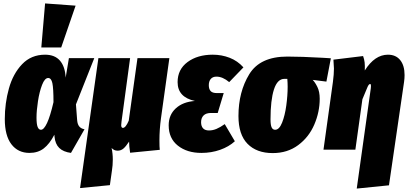

<svg xmlns="http://www.w3.org/2000/svg" viewBox="-20 -873 2380 1120"><path d="M363 -420 382 -534H530L423 -264L430 -172Q432 -147 443 -134.5Q454 -122 473 -119L394 19Q349 13 325.5 -10Q302 -33 298 -76L297 -87Q269 -33 235 -7Q201 19 152 19Q85 19 46.5 -31.5Q8 -82 8 -178Q8 -271 32 -357Q56 -443 109 -498.5Q162 -554 243 -554Q300 -554 330 -519Q360 -484 363 -420ZM193 -187Q193 -149 199.5 -132.5Q206 -116 219 -116Q236 -116 254.5 -155.5Q273 -195 292 -277Q292 -358 285.5 -388Q279 -418 261 -418Q241 -418 225.5 -378Q210 -338 201.5 -283Q193 -228 193 -187ZM243 -853 421 -840 337 -596H221Z M910 -54Q910 -14 912 1L739 18Q733 -20 733 -47Q714 -18 699.5 -6Q685 6 666 6Q645 6 631 -10Q638 23 638 58Q638 91 633 122L621 207L447 224L554 -534H739L689 -165Q687 -147 687 -143Q687 -127 697 -127Q713 -127 731 -169L782 -534H968L919 -183Q910 -117 910 -54Z M964 -142Q964 -203 1005.5 -241Q1047 -279 1117 -284Q1016 -306 1016 -394Q1016 -468 1074 -511Q1132 -554 1221 -554Q1273 -554 1319.5 -536Q1366 -518 1400 -480L1317 -394Q1279 -426 1243 -426Q1221 -426 1209.5 -412.5Q1198 -399 1198 -376Q1198 -354 1208.5 -342Q1219 -330 1246 -330H1285L1250 -214H1211Q1182 -214 1167.5 -199.5Q1153 -185 1153 -160Q1153 -137 1164.5 -124.5Q1176 -112 1199 -112Q1221 -112 1242.5 -121Q1264 -130 1291 -149L1350 -49Q1315 -17 1264 1Q1213 19 1155 19Q1071 19 1017.5 -23.5Q964 -66 964 -142Z M1371 -196Q1371 -337 1434 -440Q1497 -543 1656 -543Q1737 -543 1861 -536L1910 -533L1884 -397L1804 -407Q1818 -393 1831.5 -365.5Q1845 -338 1845 -297Q1845 -220 1813.5 -146.5Q1782 -73 1719.5 -26.5Q1657 20 1571 20Q1477 20 1424 -34Q1371 -88 1371 -196ZM1658 -367Q1658 -389 1656 -413H1639Q1598 -413 1578 -351Q1558 -289 1558 -177Q1558 -144 1564.5 -130Q1571 -116 1585 -116Q1609 -116 1625.5 -157.5Q1642 -199 1650 -257.5Q1658 -316 1658 -367Z M2143 -358Q2144 -364 2144 -372Q2144 -383 2139 -383Q2132 -383 2124.5 -367Q2117 -351 2094 -294L2053 0H1867L1922 -395Q1928 -440 1928 -473Q1928 -483 1925 -525L2098 -546Q2105 -527 2107 -509Q2109 -491 2108 -462Q2166 -554 2243 -554Q2289 -554 2314.5 -522.5Q2340 -491 2340 -435Q2340 -416 2337 -395L2249 208L2061 227Z"/></svg>

Font: Fira Sans Extra Condensed Black
Style: Italic
Weight: 900
Width: 3
Italic angle: -8°
Designer: Carrois Corporate & Edenspiekermann AG
Foundry: Carrois Corporate GbR & Edenspiekermann AG
Version: Version 4.203